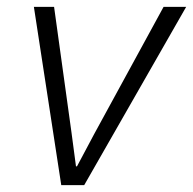

<svg xmlns="http://www.w3.org/2000/svg" viewBox="-20 -541 564 561"><path d="M79 -521H138L189 -153L202 -55H205L255 -149L458 -521H524L226 0H159Z"/></svg>

Font: Mona Sans Light
Style: Italic
Weight: 300
Italic angle: -11.7°
Designer: Deni Anggara
Foundry: GitHub
Version: Version 2.000